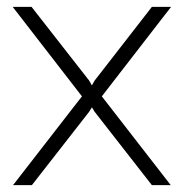

<svg xmlns="http://www.w3.org/2000/svg" viewBox="-20 -540 536 560"><path d="M72 -520 240 -305 248 -291 256 -305 423 -520H479L277 -259L478 0H423L256 -214L248 -227L240 -214L73 0H18L219 -259L17 -520Z"/></svg>

Font: Oxford Sans
Style: Regular
Weight: 300
Designer: Matt McInerney, Pablo Impallari, Rodrigo Fuenzalida
Foundry: Matt McInerney, Pablo Impallari, Rodrigo Fuenzalida
Version: Version 3.000g; ttfautohint (v1.5) -l 8 -r 28 -G 28 -x 14 -D